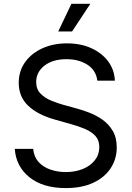

<svg xmlns="http://www.w3.org/2000/svg" viewBox="-20 -962 682 995"><path d="M320.8 12.7Q202.6 12.7 132.8 -43.2Q63 -99.1 56.6 -190.4H151.9Q155.8 -149.4 179.7 -122.8Q203.6 -96.2 241 -83.3Q278.3 -70.3 320.8 -70.3Q370.1 -70.3 409.4 -86.4Q448.7 -102.5 471.7 -131.8Q494.6 -161.1 494.6 -199.7Q494.6 -234.9 474.9 -256.8Q455.1 -278.8 422.4 -293Q389.6 -307.1 350.6 -317.9L262.7 -342.8Q174.8 -367.7 126 -414.1Q77.1 -460.4 77.1 -532.7Q77.1 -594.2 110.4 -640.4Q143.6 -686.5 200.2 -711.9Q256.8 -737.3 327.1 -737.3Q398.9 -737.3 454.1 -711.9Q509.3 -686.5 541.3 -642.8Q573.2 -599.1 575.2 -543.9H484.4Q478 -597.2 433.6 -626.2Q389.2 -655.3 324.2 -655.3Q253.4 -655.3 210.4 -621.8Q167.5 -588.4 167.5 -537.1Q167.5 -499 191.2 -475.8Q214.8 -452.6 247.3 -439.7Q279.8 -426.8 306.2 -419.4L378.9 -399.4Q408.2 -391.6 443.6 -377.9Q479 -364.3 511.2 -341.6Q543.5 -318.8 564.2 -283.9Q585 -249 585 -198.2Q585 -138.7 554 -90.8Q522.9 -43 463.9 -15.1Q404.8 12.7 320.8 12.7ZM281.7 -798.8 350.1 -942.4H448.2L353.5 -798.8Z"/></svg>

Font: Inter-Regular
Style: Regular
Weight: 400
Designer: Rasmus Andersson
Foundry: rsms
Version: Version 4.000;git-a52131595